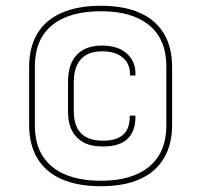

<svg xmlns="http://www.w3.org/2000/svg" viewBox="-20 -635 698 666"><path d="M330 11Q250 11 194 -13.5Q138 -38 109.5 -86Q81 -134 81 -202V-402Q81 -471 109.5 -518.5Q138 -566 194 -590.5Q250 -615 330 -615Q410 -615 465 -590.5Q520 -566 548.5 -518.5Q577 -471 577 -402V-202Q577 -134 548.5 -86Q520 -38 465 -13.5Q410 11 330 11ZM330 -8Q439 -8 498 -57.5Q557 -107 557 -199V-405Q557 -498 498 -547Q439 -596 330 -596Q219 -596 160 -547Q101 -498 101 -405V-199Q101 -107 160 -57.5Q219 -8 330 -8ZM338 -127Q279 -126 247.5 -157.5Q216 -189 216 -247V-352Q216 -413 246.5 -445Q277 -477 334 -477Q388 -477 419 -450Q450 -423 450 -378Q450 -373 448 -373H433Q431 -373 431 -377Q431 -415 405 -436Q379 -457 334 -457Q286 -457 261 -430Q236 -403 236 -350V-249Q236 -147 337 -147Q384 -147 407 -167.5Q430 -188 430 -231Q430 -234 433 -234H447Q450 -234 450 -231Q450 -180 422.5 -153.5Q395 -127 338 -127Z"/></svg>

Font: Sofia Sans Semi Condensed Thin
Style: Regular
Weight: 250
Version: Version 4.100